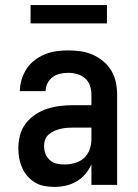

<svg xmlns="http://www.w3.org/2000/svg" viewBox="-20 -726 540 754"><path d="M193 8Q174 8 154.5 4.5Q135 1 118 -9Q101 -19 88 -34Q75 -49 67 -67Q59 -85 55.5 -104Q52 -123 52 -143Q52 -169 58.5 -194.5Q65 -220 81 -241Q97 -262 119 -276.5Q141 -291 166 -299Q191 -307 217 -310Q243 -313 269 -313H339V-354Q339 -372 333.5 -389Q328 -406 314.5 -418Q301 -430 283.5 -435Q266 -440 249 -440Q232 -440 216 -436.5Q200 -433 187 -423.5Q174 -414 166.5 -399Q159 -384 159 -368Q159 -368 159 -368Q159 -368 159 -368H58Q58 -368 58 -368Q58 -368 58 -368Q58 -391 65 -414Q72 -437 85 -456.5Q98 -476 116.5 -490Q135 -504 157 -513Q179 -522 202 -525Q225 -528 249 -528Q273 -528 297.5 -524.5Q322 -521 344.5 -511Q367 -501 386 -485Q405 -469 417.5 -448Q430 -427 435 -402.5Q440 -378 440 -354V0H339V-81Q330 -60 315 -42.5Q300 -25 280.5 -13.5Q261 -2 238.5 3Q216 8 193 8ZM233 -80Q254 -80 274.5 -86Q295 -92 310 -105.5Q325 -119 332 -139Q339 -159 339 -180V-225H269Q256 -225 243 -224Q230 -223 217.5 -220Q205 -217 193.5 -212Q182 -207 172 -198.5Q162 -190 157.5 -178Q153 -166 153 -153Q153 -137 158.5 -122.5Q164 -108 175.5 -97.5Q187 -87 202.5 -83.5Q218 -80 233 -80ZM100 -634V-706H400V-634Z"/></svg>

Font: Iosevka SS04 Semibold
Style: Regular
Weight: 600
Monospace: yes
Designer: Belleve Invis
Foundry: Belleve Invis
Version: Version 19.0.0; ttfautohint (v1.8.4)